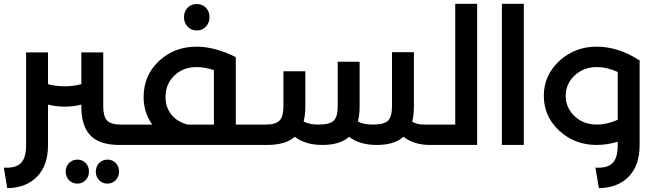

<svg xmlns="http://www.w3.org/2000/svg" viewBox="-40 -761 3438 1008"><path d="M638 -107Q658 -107 658 -54Q658 0 638 0H587Q483 0 435 -49.5Q387 -99 387 -202V-212Q345 -201 300 -201Q254 -201 212 -212V2Q212 107 155 166Q98 225 -2 227L-20 119Q42 123 69.5 95.5Q97 68 97 2V-486H212V-319Q254 -308 300 -308Q345 -308 387 -319V-486H502V-203Q502 -150 522 -128.5Q542 -107 596 -107ZM427 140Q427 167 409.5 185Q392 203 366 203Q340 203 322.5 185Q305 167 305 140Q305 113 322.5 95Q340 77 366 77Q392 77 409.5 94.5Q427 112 427 140ZM585 140Q585 167 567.5 185Q550 203 524 203Q498 203 480.5 185Q463 167 463 140Q463 113 480.5 95Q498 77 524 77Q550 77 567.5 94.5Q585 112 585 140Z M1041 -621Q1022 -601 993 -601Q964 -601 945 -621Q926 -641 926 -671Q926 -701 945 -720.5Q964 -740 993 -740Q1022 -740 1041 -720.5Q1060 -701 1060 -671Q1060 -641 1041 -621ZM1313 -107Q1333 -107 1333 -54Q1333 0 1313 0H638Q618 0 618 -54Q618 -107 638 -107H759Q714 -171 714 -251Q714 -365 794.5 -440.5Q875 -516 992 -516Q1088 -516 1198 -461V-107ZM829 -252Q829 -197 860.5 -158.5Q892 -120 946 -107H1083V-393Q1032 -409 993 -409Q922 -409 875.5 -364.5Q829 -320 829 -252Z M2273 -107Q2293 -107 2293 -54Q2293 0 2273 0H2218Q2133 0 2078 -43Q2031 0 1938 0Q1847 0 1793 -43Q1746 0 1653 0Q1562 0 1508 -43Q1459 0 1363 0H1313Q1293 0 1293 -54Q1293 -107 1313 -107H1354Q1408 -107 1428 -128.5Q1448 -150 1448 -203V-387H1563V-202Q1563 -158 1554 -123Q1583 -107 1634 -107Q1692 -107 1712.5 -128Q1733 -149 1733 -203V-437H1848V-202Q1848 -158 1839 -123Q1868 -107 1919 -107Q1977 -107 1997.5 -128Q2018 -149 2018 -203V-487H2133V-202Q2133 -158 2124 -122Q2149 -107 2187 -107Z M2350 -741H2465V0H2273Q2253 0 2253 -54Q2253 -107 2273 -107H2350Z M2595 0V-741H2710V0Z M3312 -447 3318 -445V2Q3318 107 3261 166Q3204 225 3104 227L3086 119Q3148 123 3175.5 95.5Q3203 68 3203 2V-17Q3147 0 3092 0Q2977 0 2896 -75Q2815 -150 2815 -258Q2815 -366 2896.5 -441Q2978 -516 3092 -516Q3205 -516 3312 -447ZM3095 -107Q3146 -107 3203 -132V-383Q3146 -409 3095 -409Q3024 -409 2977 -365Q2930 -321 2930 -258Q2930 -195 2976.5 -151Q3023 -107 3095 -107Z"/></svg>

Font: Montserrat-Arabic
Style: Regular
Weight: 400
Designer: Mohamed Gaber
Foundry: Kief Type Foundry
Version: Version 5.008;PS 005.008;hotconv 1.0.88;makeotf.lib2.5.64775